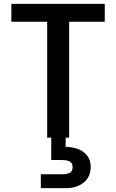

<svg xmlns="http://www.w3.org/2000/svg" viewBox="-20 -715 604 997"><path d="M321 0V48Q379 48 415 75.5Q451 103 451 153Q451 203 415 232.5Q379 262 324 262H192V190H301Q329 190 343 182Q357 174 357 153Q357 132 343 124Q329 116 301 116H246V0H225V-602H39V-695H524V-602H339V0Z"/></svg>

Font: MSTAGE Medium
Style: Regular
Weight: 500
Designer: Ninad Kale (Devanagari), Jonny Pinhorn (Latin)
Foundry: Indian Type Foundry
Version: 4.004